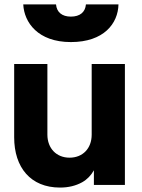

<svg xmlns="http://www.w3.org/2000/svg" viewBox="-20 -835 639 867"><path d="M300 -645C449 -645 513 -729 515 -815H368C365 -780 341 -760 300 -760C260 -760 236 -780 233 -815H85C89 -734 151 -645 300 -645ZM251 12C289 12 322 4 351 -12C374 -25 391 -43 404 -66V0H544V-546H394V-227C394 -165 354 -123 294 -123C235 -123 194 -165 194 -227V-546H44V-215C44 -79 118 12 251 12Z"/></svg>

Font: Plus Jakarta Sans ExtraBold
Style: Regular
Weight: 800
Designer: Gumpita Rahayu
Foundry: Tokotype
Version: Version 2.071;gftools[0.9.30]